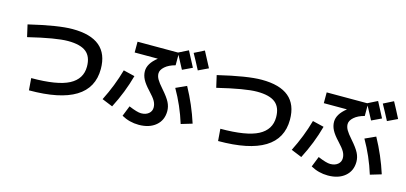

<svg xmlns="http://www.w3.org/2000/svg" viewBox="-74 -1365 4148 1961"><g transform="rotate(15 2000.0 -384.0)"><path d="M108 -500 79 -627Q385 -700 537 -700Q920 -700 920 -380Q920 20 267 20L257 -107Q532 -107 654.5 -171.5Q777 -236 777 -367Q777 -472 716 -521Q655 -570 523 -570Q397 -570 108 -500Z M1582 -345Q1641 -278 1664 -233Q1687 -188 1687 -140Q1687 -44 1619.5 13Q1552 70 1440 70Q1342 70 1258 23L1302 -88Q1392 -50 1433 -50Q1482 -50 1512.5 -75Q1543 -100 1543 -140Q1543 -174 1525 -206.5Q1507 -239 1456 -293Q1404 -348 1382 -390.5Q1360 -433 1360 -477Q1360 -557 1453 -631V-633H1210V-747H1638L1740 -798Q1786 -713 1825 -636L1722 -587Q1698 -635 1648 -726V-615Q1579 -597 1539.5 -562Q1500 -527 1500 -490Q1500 -460 1517.5 -429Q1535 -398 1582 -345ZM1985 -673 1880 -623Q1835 -710 1793 -785L1898 -838Q1934 -773 1985 -673ZM1704 -391 1816 -442Q1911 -269 1970 -84L1853 -49Q1797 -230 1704 -391ZM1150 -428 1270 -399Q1221 -218 1130 -42L1017 -88Q1102 -256 1150 -428Z M2108 -500 2079 -627Q2385 -700 2537 -700Q2920 -700 2920 -380Q2920 20 2267 20L2257 -107Q2532 -107 2654.5 -171.5Q2777 -236 2777 -367Q2777 -472 2716 -521Q2655 -570 2523 -570Q2397 -570 2108 -500Z M3582 -345Q3641 -278 3664 -233Q3687 -188 3687 -140Q3687 -44 3619.5 13Q3552 70 3440 70Q3342 70 3258 23L3302 -88Q3392 -50 3433 -50Q3482 -50 3512.5 -75Q3543 -100 3543 -140Q3543 -174 3525 -206.5Q3507 -239 3456 -293Q3404 -348 3382 -390.5Q3360 -433 3360 -477Q3360 -557 3453 -631V-633H3210V-747H3638L3740 -798Q3786 -713 3825 -636L3722 -587Q3698 -635 3648 -726V-615Q3579 -597 3539.5 -562Q3500 -527 3500 -490Q3500 -460 3517.5 -429Q3535 -398 3582 -345ZM3985 -673 3880 -623Q3835 -710 3793 -785L3898 -838Q3934 -773 3985 -673ZM3704 -391 3816 -442Q3911 -269 3970 -84L3853 -49Q3797 -230 3704 -391ZM3150 -428 3270 -399Q3221 -218 3130 -42L3017 -88Q3102 -256 3150 -428Z"/></g></svg>

Font: Mplus 1p Bold
Style: Bold
Weight: 700
Version: Version 1.061